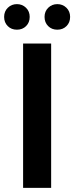

<svg xmlns="http://www.w3.org/2000/svg" viewBox="-20 -911 361 931"><path d="M92 0V-700H228V0ZM17.5 -784.5Q0 -802 0 -829Q0 -856 18 -873.5Q36 -891 62 -891Q88 -891 106 -873.5Q124 -856 124 -829Q124 -802 106.5 -784.5Q89 -767 62 -767Q35 -767 17.5 -784.5ZM213.5 -784.5Q196 -802 196 -829Q196 -856 214 -873.5Q232 -891 258 -891Q284 -891 302 -873.5Q320 -856 320 -829Q320 -802 302.5 -784.5Q285 -767 258 -767Q231 -767 213.5 -784.5Z"/></svg>

Font: Belfius21
Style: Bold
Weight: 700
Designer: Montserrat's base design by Julieta Ulanovsky, modified by Coast SPRL for Belfius Bank NV.
Foundry: Montserrat's base design by Julieta Ulanovsky, modified by Coast SPRL for Belfius Bank NV.
Version: Version 2.000;FEAKit 1.0